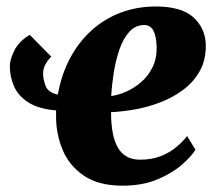

<svg xmlns="http://www.w3.org/2000/svg" viewBox="-20 -576 682 606"><path d="M142 -397Q133 -389.5 124.5 -374.8Q116 -360 116 -344.5Q116 -325.5 124 -304.8Q132 -284 162.5 -277.5Q174 -342 201.8 -393.5Q229.5 -445 270.2 -481.2Q311 -517.5 362 -536.5Q413 -555.5 471.5 -555.5Q553 -555.5 590.5 -521.2Q628 -487 629.5 -435.5Q630.5 -388 611.2 -353Q592 -318 559.5 -293.5Q527 -269 487.2 -253.5Q447.5 -238 406.5 -230.8Q365.5 -223.5 330.5 -222Q330.5 -185 335.8 -157Q341 -129 352.2 -109.8Q363.5 -90.5 381 -81.2Q398.5 -72 422.5 -72Q459 -72 487.5 -83.2Q516 -94.5 536.5 -111.8Q557 -129 570.5 -146.5L597 -103.5Q583.5 -81.5 552.8 -55Q522 -28.5 475.5 -9.2Q429 10 366.5 10Q291 10 244.8 -21.5Q198.5 -53 177.8 -102.8Q157 -152.5 157 -207.5Q157 -212 157 -217.2Q157 -222.5 157 -227.5Q100 -232.5 68.2 -253.5Q36.5 -274.5 23.8 -304.8Q11 -335 11 -367Q11 -388 25.5 -417Q40 -446 74 -466ZM435.5 -497Q407.5 -497 388.2 -475.8Q369 -454.5 357.2 -420.5Q345.5 -386.5 339.2 -347.5Q333 -308.5 331 -273Q352 -275.5 377 -286.2Q402 -297 424.5 -316Q447 -335 461 -362.8Q475 -390.5 474.5 -427Q473.5 -462 464 -479.5Q454.5 -497 435.5 -497Z"/></svg>

Font: Merriweather 48pt Black
Style: Italic
Weight: 900
Italic angle: -7.8°
Version: Version 2.101